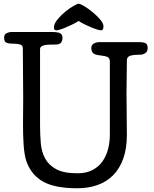

<svg xmlns="http://www.w3.org/2000/svg" viewBox="-20 -992 824 1026"><path d="M520 -830Q515 -830 502 -833.5Q489 -837 472 -844Q455 -851 436 -860Q417 -869 400 -880Q383 -869 364 -860Q345 -851 328.5 -844Q312 -837 299 -833.5Q286 -830 281 -830Q274 -830 271 -834.5Q268 -839 268 -844Q268 -864 286 -886.5Q304 -909 327 -928Q350 -947 371.5 -959.5Q393 -972 400 -972Q409 -972 430.5 -959Q452 -946 475 -927Q498 -908 515.5 -887.5Q533 -867 533 -851Q533 -844 530.5 -837Q528 -830 520 -830ZM194 -323Q194 -273 198 -226.5Q202 -180 221.5 -144.5Q241 -109 281 -87.5Q321 -66 394 -66Q442 -66 475.5 -84Q509 -102 529 -131.5Q549 -161 558 -197.5Q567 -234 567 -272V-663Q567 -680 556 -686.5Q545 -693 515 -696Q486 -699 477 -708.5Q468 -718 468 -736Q468 -751 480.5 -759Q493 -767 515 -767H718Q750 -767 759.5 -760Q769 -753 769 -736Q769 -716 756.5 -708Q744 -700 732 -700Q697 -700 677.5 -694.5Q658 -689 658 -670Q658 -622 657 -580.5Q656 -539 656 -492Q656 -437 657 -382Q658 -327 658 -272Q658 -198 638.5 -144Q619 -90 584 -55Q549 -20 500.5 -3Q452 14 393 14Q276 14 213 -20Q150 -54 123 -125Q116 -143 112 -167.5Q108 -192 106 -220Q104 -248 103.5 -277.5Q103 -307 103 -334Q103 -366 103.5 -399.5Q104 -433 104 -467Q104 -534 103 -600Q102 -666 102 -734Q102 -751 85.5 -755Q69 -759 39 -759Q26 -759 14 -764Q2 -769 2 -790Q2 -809 16 -815Q30 -821 39 -821H258Q290 -821 302 -814Q314 -807 314 -790Q314 -773 305.5 -763.5Q297 -754 277 -754Q261 -754 246 -753.5Q231 -753 219.5 -751Q208 -749 201 -743.5Q194 -738 194 -729Z"/></svg>

Font: Life Savers ExtraBold
Style: Regular
Weight: 800
Designer: Pablo Impallari, Rodrigo Fuenzalida, Brenda Gallo
Foundry: Pablo Impallari, Rodrigo Fuenzalida, Brenda Gallo
Version: Version 3.001; ttfautohint (v0.95) -l 8 -r 50 -G 200 -x 14 -